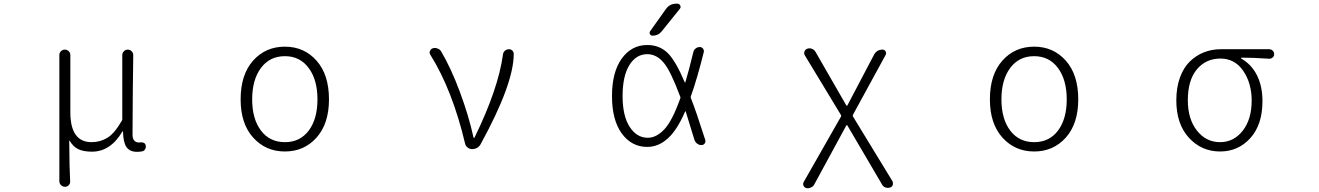

<svg xmlns="http://www.w3.org/2000/svg" viewBox="-20 -796 7040 1025"><path d="M327.1 201.2Q314.5 201.2 305.7 192.4Q296.9 183.6 296.9 170.9V-502Q296.9 -514.6 305.7 -522.9Q314.5 -531.2 326.2 -531.2Q337.9 -531.2 346.7 -522.9Q355.5 -514.6 355.5 -502V-197.3Q355.5 -37.1 468.8 -37.1Q514.6 -37.1 552.7 -60.1Q590.8 -83 630.9 -152.3Q632.8 -156.2 632.8 -160.2V-502Q632.8 -513.7 641.6 -522.5Q650.4 -531.2 662.1 -531.2Q673.8 -531.2 682.6 -522.5Q691.4 -513.7 691.4 -502Q690.4 -470.7 689 -314Q687.5 -157.2 687.5 -76.2Q687.5 -55.7 696.8 -45.4Q706.1 -35.2 722.7 -35.2Q727.5 -35.2 731.4 -36.1Q741.2 -37.1 749 -32.7Q756.8 -28.3 757.8 -19.5Q758.8 -16.6 758.8 -13.7Q758.8 -5.9 754.9 0Q750 9.8 740.2 11.7Q727.5 14.6 711.9 14.6Q672.9 14.6 655.3 -10.7Q637.7 -36.1 636.7 -93.8Q636.7 -94.7 635.3 -94.7Q633.8 -94.7 633.8 -94.7Q570.3 13.7 470.7 13.7Q428.7 13.7 400.4 1.5Q372.1 -10.7 351.6 -44.9Q350.6 -45.9 350.1 -45.9Q349.6 -45.9 349.6 -44.9Q350.6 107.4 354.5 171.9Q355.5 183.6 347.2 192.4Q338.9 201.2 327.1 201.2Z M1501 12.7Q1398.4 12.7 1331.5 -61.5Q1264.6 -135.7 1264.6 -265.6Q1264.6 -397.5 1331.1 -472.2Q1397.5 -546.9 1501 -546.9Q1603.5 -546.9 1669.9 -472.2Q1736.3 -397.5 1736.3 -265.6Q1736.3 -135.7 1669.9 -61.5Q1603.5 12.7 1501 12.7ZM1501 -37.1Q1582 -37.1 1628.4 -99.1Q1674.8 -161.1 1674.8 -265.6Q1674.8 -370.1 1627.9 -433.1Q1581.1 -496.1 1501 -496.1Q1419.9 -496.1 1373 -433.1Q1326.2 -370.1 1326.2 -265.6Q1326.2 -161.1 1373 -99.1Q1419.9 -37.1 1501 -37.1Z M2545.9 -26.4Q2531.2 0 2500 0Q2487.3 0 2476.6 -8.3Q2465.8 -16.6 2462.9 -29.3Q2395.5 -314.5 2277.3 -503.9Q2273.4 -509.8 2273.4 -515.6Q2273.4 -519.5 2275.4 -523.4Q2279.3 -534.2 2290 -538.1Q2295.9 -540 2301.8 -540Q2308.6 -540 2315.4 -537.1Q2328.1 -533.2 2335 -521.5Q2388.7 -430.7 2435.5 -304.2Q2482.4 -177.7 2507.8 -62.5Q2507.8 -59.6 2510.3 -59.6Q2512.7 -59.6 2513.7 -62.5Q2639.6 -320.3 2665 -503.9Q2666 -516.6 2675.3 -524.9Q2684.6 -533.2 2697.3 -533.2Q2709 -533.2 2716.8 -524.4Q2722.7 -517.6 2722.7 -508.8Q2722.7 -348.6 2545.9 -26.4Z M3612.3 -272.5Q3613.3 -276.4 3611.3 -280.3Q3560.5 -417 3523.4 -460.9Q3485.4 -506.8 3435.5 -506.8Q3376 -506.8 3339.8 -448.2Q3303.7 -389.6 3303.7 -283.2Q3303.7 -177.7 3341.3 -119.1Q3378.9 -60.5 3438.5 -60.5Q3484.4 -60.5 3527.3 -106.4Q3569.3 -151.4 3612.3 -272.5ZM3535.2 -748Q3555.7 -776.4 3589.8 -776.4H3595.7Q3606.4 -776.4 3611.3 -767.1Q3616.2 -757.8 3609.4 -749L3512.7 -628.9Q3494.1 -605.5 3463.9 -605.5Q3454.1 -605.5 3449.7 -613.8Q3445.3 -622.1 3451.2 -629.9ZM3681.6 -518.6Q3684.6 -530.3 3694.3 -537.6Q3704.1 -544.9 3715.8 -544.9Q3726.6 -544.9 3732.9 -536.6Q3739.3 -528.3 3737.3 -518.6Q3703.1 -379.9 3668 -281.2Q3666 -277.3 3668 -273.4Q3697.3 -199.2 3745.1 -48.8Q3746.1 -45.9 3746.1 -42Q3746.1 -36.1 3742.2 -30.3Q3735.4 -21.5 3724.6 -21.5Q3711.9 -21.5 3701.7 -29.3Q3691.4 -37.1 3687.5 -48.8Q3656.2 -151.4 3640.6 -201.2Q3640.6 -202.1 3639.6 -202.1Q3638.7 -202.1 3637.7 -201.2Q3595.7 -103.5 3546.9 -58.6Q3496.1 -11.7 3435.5 -11.7Q3351.6 -11.7 3299.3 -83.5Q3247.1 -155.3 3247.1 -283.2Q3247.1 -411.1 3299.3 -483.4Q3351.6 -555.7 3435.5 -555.7Q3500 -555.7 3543.9 -513.7Q3586.9 -471.7 3635.7 -356.4Q3636.7 -355.5 3637.7 -355.5Q3638.7 -355.5 3638.7 -356.4Q3657.2 -418 3681.6 -518.6Z M4327.1 188.5Q4321.3 200.2 4308.6 205.1Q4301.8 209 4293 209Q4289.1 209 4284.2 208Q4274.4 205.1 4269.5 195.3Q4267.6 190.4 4267.6 186.5Q4267.6 180.7 4270.5 175.8L4469.7 -173.8Q4471.7 -177.7 4469.7 -181.6L4276.4 -501Q4270.5 -510.7 4274.9 -521.5Q4279.3 -532.2 4290 -536.1Q4295.9 -538.1 4301.8 -538.1Q4308.6 -538.1 4315.4 -535.2Q4327.1 -530.3 4334 -518.6L4498 -233.4Q4499 -231.4 4501 -231.4Q4502.9 -231.4 4503.9 -233.4L4645.5 -502.9Q4660.2 -531.2 4691.4 -531.2Q4702.1 -531.2 4707.5 -522Q4712.9 -512.7 4708 -502.9L4533.2 -182.6Q4531.2 -178.7 4533.2 -174.8L4744.1 170.9Q4747.1 176.8 4747.1 182.6Q4747.1 186.5 4746.1 191.4Q4742.2 202.1 4731.4 205.1Q4718.8 209 4706.5 204.6Q4694.3 200.2 4688.5 188.5L4503.9 -126Q4502.9 -127.9 4501 -127.9Q4499 -127.9 4498 -126Z M5501 12.7Q5398.4 12.7 5331.5 -61.5Q5264.6 -135.7 5264.6 -265.6Q5264.6 -397.5 5331.1 -472.2Q5397.5 -546.9 5501 -546.9Q5603.5 -546.9 5669.9 -472.2Q5736.3 -397.5 5736.3 -265.6Q5736.3 -135.7 5669.9 -61.5Q5603.5 12.7 5501 12.7ZM5501 -37.1Q5582 -37.1 5628.4 -99.1Q5674.8 -161.1 5674.8 -265.6Q5674.8 -370.1 5627.9 -433.1Q5581.1 -496.1 5501 -496.1Q5419.9 -496.1 5373 -433.1Q5326.2 -370.1 5326.2 -265.6Q5326.2 -161.1 5373 -99.1Q5419.9 -37.1 5501 -37.1Z M6493.2 12.7Q6394.5 12.7 6327.1 -60.5Q6259.8 -133.8 6259.8 -260.7Q6259.8 -329.1 6279.3 -382.3Q6298.8 -435.5 6332 -467.8Q6365.2 -500 6407.2 -516.6Q6449.2 -533.2 6496.1 -533.2H6755.9Q6766.6 -533.2 6774.4 -525.4Q6782.2 -517.6 6782.2 -506.8Q6782.2 -496.1 6774.4 -489.3Q6766.6 -482.4 6755.9 -482.4Q6669.9 -488.3 6607.4 -488.3Q6605.5 -488.3 6605.5 -486.3Q6605.5 -484.4 6606.4 -483.4Q6661.1 -452.1 6690.4 -394Q6719.7 -335.9 6719.7 -255.9Q6719.7 -130.9 6655.3 -59.1Q6590.8 12.7 6493.2 12.7ZM6493.2 -37.1Q6566.4 -37.1 6614.3 -98.1Q6662.1 -159.2 6662.1 -258.8Q6662.1 -351.6 6617.2 -417.5Q6572.3 -483.4 6495.1 -483.4Q6418 -483.4 6369.6 -425.8Q6321.3 -368.2 6321.3 -260.7Q6321.3 -160.2 6370.1 -98.6Q6418.9 -37.1 6493.2 -37.1Z"/></svg>

Font: Gen Jyuu Gothic L Monospace Light
Style: Regular
Weight: 300
Designer: [Source Han Sans]
Ryoko NISHIZUKA  (kana & ideographs); Paul D. Hunt (Latin, Greek & Cyrillic); Wenlong ZHANG  (bopomofo
Version: Version 1.002.20150607